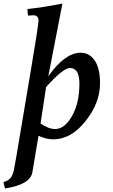

<svg xmlns="http://www.w3.org/2000/svg" viewBox="-65 -782 642 1091"><path d="M248.5 -48.8Q302.2 -48.8 344.2 -122.6Q386.2 -196.3 386.2 -306.6Q386.2 -395.5 332.5 -395.5Q293.5 -395.5 196.8 -287.1L165.5 -80.1Q211.4 -48.8 248.5 -48.8ZM-36.6 289.1 -45.4 252.9Q-14.2 243.2 -2 225.1Q10.3 207 16.1 172.9L28.8 101.6L112.8 -397.5Q153.8 -640.6 153.8 -665Q153.8 -695.3 123.5 -695.3L94.2 -693.4L90.3 -730.5Q180.2 -740.2 289.6 -761.7L209.5 -348.6Q304.2 -482.4 393.1 -482.4Q441.9 -482.4 472.7 -439Q503.4 -395.5 503.4 -308.6Q503.4 -197.3 421.1 -93.8Q338.9 9.8 237.8 9.8Q196.8 9.8 153.8 -10.7L118.7 198.2Q106 266.6 -36.6 289.1Z"/></svg>

Font: Kelvinch
Style: Bold Italic
Weight: 700
Italic angle: -10°
Designer: Paul James Miller
Foundry: High-Logic / Made with FontCreator
Version: Version 3.30 September 23, 2016